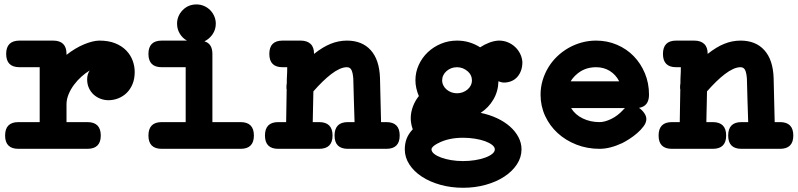

<svg xmlns="http://www.w3.org/2000/svg" viewBox="-20 -637 3660 881"><path d="M69.8 -328.6Q8.3 -328.6 8.3 -389.6Q8.3 -450.7 69.8 -450.7H223.6Q285.2 -450.7 285.2 -389.6V-385.3Q304.2 -400.4 324.5 -412.6Q344.7 -424.8 364.5 -433.1Q384.3 -441.4 402.6 -446Q420.9 -450.7 436 -450.7Q478.5 -450.7 509 -438.2Q539.6 -425.8 559.3 -405.3Q579.1 -384.8 588.6 -359.1Q598.1 -333.5 598.1 -307.1Q598.1 -275.4 588.1 -251.2Q578.1 -227.1 561.3 -210.7Q544.4 -194.3 522.7 -185.8Q501 -177.2 477.5 -177.2Q459 -177.2 441.4 -183.8Q423.8 -190.4 410.2 -202.6Q396.5 -214.8 388.2 -232.7Q379.9 -250.5 379.9 -272.5Q379.9 -296.4 391.6 -313.5Q373 -302.7 354 -285.6Q335 -268.6 319.6 -248Q304.2 -227.5 294.7 -204.3Q285.2 -181.2 285.2 -158.7V-76.7H380.9Q442.4 -76.7 442.4 -15.1Q442.4 45.9 380.9 45.9H64.5Q3.4 45.9 3.4 -15.1Q3.4 -76.7 64.5 -76.7H162.1V-328.6Z M1084 -76.7Q1145 -76.7 1145 -15.1Q1145 45.9 1084 45.9H722.2Q661.1 45.9 661.1 -15.1Q661.1 -76.7 722.2 -76.7H832V-328.6H722.2Q661.1 -328.6 661.1 -389.6Q661.1 -450.7 722.2 -450.7H837.9Q817.4 -461.9 804.9 -482.7Q792.5 -503.4 792.5 -528.3Q792.5 -564 818.4 -590.8Q844.2 -616.7 881.3 -616.7Q900.4 -616.7 916.7 -609.4Q933.1 -602.1 944.8 -590.1Q956.5 -578.1 963.4 -562Q970.2 -545.9 970.2 -528.3Q970.2 -501.5 955.6 -480Q940.9 -458.5 918 -447.3Q954.6 -437 954.6 -389.6V-76.7Z M1276.4 -328.6Q1215.8 -328.6 1215.8 -389.6Q1215.8 -450.7 1276.4 -450.7H1359.4Q1389.2 -450.7 1405.3 -435.3Q1421.4 -419.9 1420.9 -389.6Q1460.9 -421.4 1497.3 -436Q1533.7 -450.7 1571.8 -450.7Q1641.6 -450.7 1681.2 -406.7Q1720.7 -362.8 1723.6 -279.8L1728.5 -76.7H1752.9Q1814 -76.7 1814 -15.1Q1814 45.9 1752.9 45.9H1576.2Q1515.1 45.9 1515.1 -15.1Q1515.1 -76.7 1576.2 -76.7H1606.9Q1605.5 -127 1603.8 -176.3Q1602.1 -225.6 1601.1 -275.9Q1599.1 -302.7 1592.8 -315.7Q1586.4 -328.6 1571.8 -328.6Q1555.7 -328.6 1537.6 -320.3Q1519.5 -312 1500 -297.1Q1480.5 -282.2 1459.7 -262Q1439 -241.7 1418 -217.8Q1417.5 -197.8 1417.2 -181.2Q1417 -164.6 1416.5 -148.4Q1416 -132.3 1415.8 -115Q1415.5 -97.7 1415 -76.7H1444.3Q1505.9 -76.7 1505.9 -15.1Q1505.9 45.9 1444.3 45.9H1256.8Q1195.8 45.9 1195.8 -15.1Q1195.8 -76.7 1256.8 -76.7H1293Q1293.9 -114.3 1294.2 -151.1Q1294.4 -188 1295.4 -226.1Q1294.4 -229 1294.4 -231.7Q1294.4 -234.4 1294.4 -237.3V-239.3Q1294.4 -247.1 1295.9 -254.4Q1295.9 -266.6 1296.1 -274.9Q1296.4 -283.2 1296.9 -290.8Q1297.4 -298.3 1297.6 -306.9Q1297.9 -315.4 1297.9 -328.6Z M2077.1 -450.7Q2106.4 -450.7 2132.8 -442.9Q2159.2 -435.1 2183.1 -419.9Q2203.1 -433.1 2225.1 -441.4Q2247.1 -449.7 2267.6 -450.7H2270.5Q2291.5 -450.7 2310.3 -442.9Q2329.1 -435.1 2343.5 -421.6Q2357.9 -408.2 2366.7 -390.4Q2375.5 -372.6 2377 -352.5Q2377 -331.1 2371.1 -314.2Q2365.2 -297.4 2354.7 -285.2Q2344.2 -272.9 2329.6 -266.1Q2314.9 -259.3 2297.9 -258.3H2288.1Q2277.3 -259.8 2267.1 -264.2Q2266.1 -218.3 2244.1 -180.7Q2222.2 -143.1 2185.5 -119.1Q2226.1 -110.8 2260.5 -94.7Q2294.9 -78.6 2319.8 -56.6Q2344.7 -34.7 2358.9 -7.8Q2373 19 2373 48.3Q2373 85 2351.8 117.2Q2330.6 149.4 2294.2 173.3Q2257.8 197.3 2209 210.9Q2160.2 224.6 2105 224.6Q2049.3 224.6 2000.5 210.9Q1951.7 197.3 1915.3 173.3Q1878.9 149.4 1858.2 117.2Q1837.4 85 1837.4 48.3Q1837.4 22 1845.7 -0.2Q1854 -22.5 1874 -43.9Q1869.6 -55.2 1867.2 -68.4Q1864.7 -81.5 1864.7 -94.2Q1864.7 -121.1 1874.5 -147.7Q1884.3 -174.3 1901.9 -196.3Q1894.5 -213.4 1890.4 -231.7Q1886.2 -250 1886.2 -268.6Q1886.2 -305.7 1901.4 -338.9Q1916.5 -372.1 1942.6 -397Q1968.8 -421.9 2003.4 -436.3Q2038.1 -450.7 2077.1 -450.7ZM1988.3 21Q1960 36.1 1960 48.3Q1960 59.1 1971.9 68.8Q1983.9 78.6 2003.9 85.9Q2023.9 93.3 2050 97.7Q2076.2 102.1 2105 102.1Q2132.8 102.1 2159.2 97.9Q2185.5 93.8 2205.8 86.4Q2226.1 79.1 2238.3 69.3Q2250.5 59.6 2250.5 48.3Q2250.5 37.6 2238 27.8Q2225.6 18.1 2205.3 10.7Q2185.1 3.4 2158.9 -0.7Q2132.8 -4.9 2105 -4.9Q2036.6 -4.9 1989.7 20.5ZM2127.4 -308.6Q2105 -328.6 2077.1 -328.6Q2063 -328.6 2050.8 -324Q2038.6 -319.3 2029.1 -311Q2019.5 -302.7 2014.2 -291.7Q2008.8 -280.8 2008.8 -268.6Q2008.8 -256.3 2014.2 -245.4Q2019.5 -234.4 2029.1 -226.3Q2038.6 -218.3 2050.8 -213.6Q2063 -209 2077.1 -209Q2090.8 -209 2103.3 -213.6Q2115.7 -218.3 2125.2 -226.3Q2134.8 -234.4 2140.1 -245.1Q2145.5 -255.9 2145.5 -268.6Q2145.5 -292 2127 -309.1Z M2837.9 -131.3Q2842.3 -136.7 2847.7 -141.1H2600.6Q2619.1 -110.4 2654.1 -93.5Q2689 -76.7 2731 -76.7Q2754.4 -76.7 2783.9 -90.8Q2813.5 -105 2838.4 -131.8ZM2958 -202.6Q2958 -149.4 2912.1 -142.1Q2925.8 -132.8 2935.8 -118.7Q2945.8 -104.5 2945.8 -90.8Q2945.8 -74.7 2933.6 -58.1Q2921.4 -41.5 2904.3 -26.6Q2887.2 -11.7 2868.2 0.5Q2849.1 12.7 2835.4 19.5Q2778.8 45.9 2731 45.9Q2674.3 45.9 2625 26.6Q2575.7 7.3 2539.1 -26.1Q2502.4 -59.6 2481.4 -105Q2460.4 -150.4 2460.4 -202.6Q2460.4 -236.3 2469.7 -267.8Q2479 -299.3 2495.6 -326.9Q2512.2 -354.5 2535.6 -377.2Q2559.1 -399.9 2587.4 -416.3Q2615.7 -432.6 2648.2 -441.7Q2680.7 -450.7 2715.3 -450.7Q2766.6 -450.7 2811 -431.6Q2855.5 -412.6 2887.9 -379.2Q2920.4 -345.7 2939.2 -300.5Q2958 -255.4 2958 -202.6ZM2620.6 -291.5Q2613.8 -284.7 2608.4 -278.1Q2603 -271.5 2598.6 -263.7H2821.3Q2805.7 -294.4 2778.1 -311.5Q2750.5 -328.6 2715.3 -328.6Q2658.7 -328.6 2620.6 -291Z M3082.5 -328.6Q3022 -328.6 3022 -389.6Q3022 -450.7 3082.5 -450.7H3165.5Q3195.3 -450.7 3211.4 -435.3Q3227.5 -419.9 3227.1 -389.6Q3267.1 -421.4 3303.5 -436Q3339.8 -450.7 3377.9 -450.7Q3447.8 -450.7 3487.3 -406.7Q3526.9 -362.8 3529.8 -279.8L3534.7 -76.7H3559.1Q3620.1 -76.7 3620.1 -15.1Q3620.1 45.9 3559.1 45.9H3382.3Q3321.3 45.9 3321.3 -15.1Q3321.3 -76.7 3382.3 -76.7H3413.1Q3411.6 -127 3409.9 -176.3Q3408.2 -225.6 3407.2 -275.9Q3405.3 -302.7 3398.9 -315.7Q3392.6 -328.6 3377.9 -328.6Q3361.8 -328.6 3343.8 -320.3Q3325.7 -312 3306.2 -297.1Q3286.6 -282.2 3265.9 -262Q3245.1 -241.7 3224.1 -217.8Q3223.6 -197.8 3223.4 -181.2Q3223.1 -164.6 3222.7 -148.4Q3222.2 -132.3 3221.9 -115Q3221.7 -97.7 3221.2 -76.7H3250.5Q3312 -76.7 3312 -15.1Q3312 45.9 3250.5 45.9H3063Q3002 45.9 3002 -15.1Q3002 -76.7 3063 -76.7H3099.1Q3100.1 -114.3 3100.3 -151.1Q3100.6 -188 3101.6 -226.1Q3100.6 -229 3100.6 -231.7Q3100.6 -234.4 3100.6 -237.3V-239.3Q3100.6 -247.1 3102.1 -254.4Q3102.1 -266.6 3102.3 -274.9Q3102.5 -283.2 3103 -290.8Q3103.5 -298.3 3103.8 -306.9Q3104 -315.4 3104 -328.6Z"/></svg>

Font: Erica Type
Style: Bold
Weight: 700
Designer: Peter Wiegel
Foundry: Peter Wiegel
Version: Version 1.000 2010 initial release